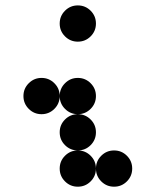

<svg xmlns="http://www.w3.org/2000/svg" viewBox="-20 -704 587 724"><path d="M136.7 -273.4Q108.4 -273.4 88.4 -293.5Q68.4 -313.5 68.4 -341.8Q68.4 -370.1 88.4 -390.1Q108.4 -410.2 136.7 -410.2Q165 -410.2 185.1 -390.1Q205.1 -370.1 205.1 -341.8Q205.1 -313.5 185.1 -293.5Q165 -273.4 136.7 -273.4ZM273.4 -273.4Q245.1 -273.4 225.1 -293.5Q205.1 -313.5 205.1 -341.8Q205.1 -370.1 225.1 -390.1Q245.1 -410.2 273.4 -410.2Q301.8 -410.2 321.8 -390.1Q341.8 -370.1 341.8 -341.8Q341.8 -313.5 321.8 -293.5Q301.8 -273.4 273.4 -273.4ZM273.4 -136.7Q245.1 -136.7 225.1 -156.7Q205.1 -176.8 205.1 -205.1Q205.1 -233.4 225.1 -253.4Q245.1 -273.4 273.4 -273.4Q301.8 -273.4 321.8 -253.4Q341.8 -233.4 341.8 -205.1Q341.8 -176.8 321.8 -156.7Q301.8 -136.7 273.4 -136.7ZM273.4 0Q245.1 0 225.1 -20Q205.1 -40 205.1 -68.4Q205.1 -96.7 225.1 -116.7Q245.1 -136.7 273.4 -136.7Q301.8 -136.7 321.8 -116.7Q341.8 -96.7 341.8 -68.4Q341.8 -40 321.8 -20Q301.8 0 273.4 0ZM410.2 0Q381.8 0 361.8 -20Q341.8 -40 341.8 -68.4Q341.8 -96.7 361.8 -116.7Q381.8 -136.7 410.2 -136.7Q438.5 -136.7 458.5 -116.7Q478.5 -96.7 478.5 -68.4Q478.5 -40 458.5 -20Q438.5 0 410.2 0ZM341.8 -615.2Q341.8 -586.9 321.8 -566.9Q301.8 -546.9 273.4 -546.9Q245.1 -546.9 225.1 -566.9Q205.1 -586.9 205.1 -615.2Q205.1 -643.6 225.1 -663.6Q245.1 -683.6 273.4 -683.6Q301.8 -683.6 321.8 -663.6Q341.8 -643.6 341.8 -615.2Z"/></svg>

Font: DatDot
Style: Bold
Weight: 700
Designer: GGBot
Version: 1.00